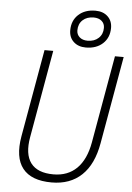

<svg xmlns="http://www.w3.org/2000/svg" viewBox="-61 -973 709 1029"><g transform="rotate(5 293.0 -459.0)"><path d="M255.9 9.8Q146.5 9.8 100.1 -49.1Q53.7 -107.9 73.7 -222.7L156.7 -693.4H203.6L120.6 -222.7Q104 -129.9 140.1 -82Q176.3 -34.2 261.7 -34.2Q338.9 -34.2 387.5 -82Q436 -129.9 452.6 -222.7L535.6 -693.4H582.5L499.5 -222.7Q479.5 -107.9 417.5 -49.1Q355.5 9.8 255.9 9.8ZM375.5 -726.6Q334.5 -726.6 309.6 -750Q284.7 -773.4 284.7 -811.5Q284.7 -863.8 319.3 -895.8Q354 -927.7 410.6 -927.7Q451.7 -927.7 476.6 -904.3Q501.5 -880.9 501.5 -842.8Q501.5 -790.5 466.8 -758.5Q432.1 -726.6 375.5 -726.6ZM381.8 -763.7Q418.5 -763.7 440.9 -784.7Q463.4 -805.7 463.4 -839.8Q463.4 -862.8 447.3 -876.7Q431.2 -890.6 404.3 -890.6Q367.7 -890.6 345.2 -869.9Q322.8 -849.1 322.8 -814.5Q322.8 -792 338.9 -777.8Q355 -763.7 381.8 -763.7Z"/></g></svg>

Font: Cascadia Mono NF ExtraLight
Style: Italic
Weight: 200
Italic angle: -10°
Monospace: yes
Designer: Aaron Bell
Foundry: Saja Typeworks
Version: Version 2404.023; ttfautohint (v1.8.4)